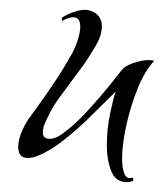

<svg xmlns="http://www.w3.org/2000/svg" viewBox="-20 -317 333 390"><path d="M237 53Q215 53 206 30.5Q197 8 197 -22Q197 -54 203.5 -85.5Q210 -117 215 -131L152 -69Q136 -54 119 -40Q102 -26 85 -15Q54 4 37 4Q17 4 17 -18Q17 -42 37 -74Q40 -78 54.5 -98Q69 -118 88 -146Q107 -174 122 -201Q130 -213 136.5 -231.5Q143 -250 143 -263Q143 -282 129 -282Q120 -282 107 -275Q106 -274 105.5 -278Q105 -282 109 -283Q118 -289 134 -294Q150 -299 161 -296Q175 -292 181 -283.5Q187 -275 187 -264Q187 -245 173.5 -222.5Q160 -200 151 -187L103 -122Q91 -106 82.5 -90Q74 -74 69 -61Q68 -57 67.5 -54Q67 -51 67 -48Q67 -35 81 -35Q95 -35 113 -50Q134 -66 157.5 -91.5Q181 -117 200 -140.5Q219 -164 226 -173Q233 -183 251 -189Q269 -195 282 -195Q291 -195 293 -193Q274 -173 259.5 -137Q245 -101 236.5 -62Q228 -23 228 5Q228 24 232.5 35.5Q237 47 247 44H248Q251 44 251 47Q251 53 237 53Z"/></svg>

Font: Grey Qo
Style: Regular
Weight: 400
Designer: Robert E. Leuschke
Foundry: Robert E. Leuschke
Version: Version 2.010